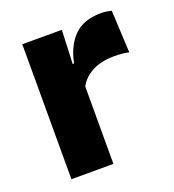

<svg xmlns="http://www.w3.org/2000/svg" viewBox="-99 -578 594 657"><g transform="rotate(-20 198.0 -250.0)"><path d="M201 -276 159 -369H195Q207 -430 241.8 -464.8Q276.5 -499.5 340 -499.5Q351 -499.5 360.2 -498Q369.5 -496.5 378 -494.5L385.5 -340Q375 -343 361 -344.2Q347 -345.5 332.5 -345.5Q283.5 -345.5 250 -327.2Q216.5 -309 201 -276ZM204 0H51V-491.5H195L188.5 -334.5L204 -332.5Z"/></g></svg>

Font: Anek Malayalam Medium
Style: Bold
Weight: 700
Version: Version 1.003